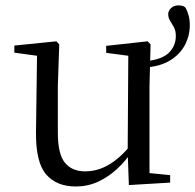

<svg xmlns="http://www.w3.org/2000/svg" viewBox="-20 -676 723 711"><path d="M610.1 0.2 457.2 9.3 452.8 -114.1 455.2 -482.9 477.4 -466.6 373.2 -480.3V-506.2L527 -523L537.6 -511.5L533.6 -358.7V-9.7L500 -38.4L610.1 -27.4ZM194.2 -358.7V-185.1Q194.2 -105.3 220.4 -73.3Q246.7 -41.4 295.3 -41.4Q342.6 -41.4 385.6 -67.6Q428.6 -93.9 464.9 -140.3H486.9V-98.5H443.6L470.3 -117.5Q445.3 -79.7 412.9 -49.9Q380.5 -20.1 342.3 -2.7Q304.2 14.6 260.9 14.6Q189.8 14.6 151.1 -29.8Q112.3 -74.2 113.3 -185.8L117.3 -483.7L138.5 -466.6L33.1 -481V-507.3L188.8 -523L199.4 -511.5ZM523.6 -426.6 519.8 -449.3Q581 -455.8 606.1 -481.4Q631.1 -507 631.1 -542.6Q631.1 -562 624.1 -575Q617 -588 610 -599.1Q602.9 -610.1 602.9 -623.2Q602.9 -636.1 613.4 -646.1Q623.9 -656 640.2 -656Q647.3 -656 654.7 -654.4Q662.2 -652.8 667.4 -647.1Q674.2 -634.1 678.5 -618.8Q682.8 -603.5 682.8 -582.7Q682.8 -543.8 664.9 -509.7Q647 -475.6 611.5 -453.3Q576 -431 523.6 -426.6Z"/></svg>

Font: Noto Serif TC
Style: Regular
Weight: 200
Designer: Ryoko NISHIZUKA 西塚涼子 (kana & ideographs); Frank Grießhammer (Latin, Greek & Cyrillic); Wenlong ZHANG 张文龙 (bopomofo); San
Foundry: Adobe
Version: Version 2.001;hotconv 1.1.0;makeotfexe 2.6.0